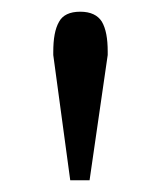

<svg xmlns="http://www.w3.org/2000/svg" viewBox="-20 -743 275 328"><path d="M71 -649C71 -649 100 -435 100 -435C100 -435 133 -435 133 -435C133 -435 164 -649 164 -649C164 -649 164 -655 164 -655C164 -677 161 -694 154 -706C147 -717 135 -723 117 -723C99 -723 87 -717 81 -706C74 -694 71 -677 71 -654C71 -654 71 -649 71 -649Z"/></svg>

Font: BUSH 25 TRIRONG 0515 A
Style: Regular
Weight: 400
Designer: Katatrad Team
Foundry: CadsonDemak